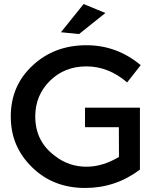

<svg xmlns="http://www.w3.org/2000/svg" viewBox="-20 -928 789 953"><path d="M402.5 5Q243.5 5 138.5 -98.5Q86.5 -149.5 60 -211.5Q33.5 -273.5 33.5 -350Q33.5 -502.5 141.5 -602.5Q249 -703.5 409 -703.5Q560 -703.5 678.5 -604.5L611 -519Q518 -598.5 409 -598.5Q300 -598.5 227.5 -526.5Q155 -454.5 155 -350Q155 -226 253 -154Q321 -100.5 410 -100.5Q489 -100.5 570.5 -149L570 -296.5H402V-393.5H674.5V-86Q553.5 5 402.5 5ZM372.5 -759 282.5 -768 395 -908 503 -863.5Z"/></svg>

Font: Argentum Novus Medium
Style: Regular
Weight: 500
Designer: Julieta Ulanovsky (font) & Cristiano Sobral (main changes)
Foundry: Julieta Ulanovsky (font) & Cristiano Sobral (main changes)
Version: Version 3.00;November 27, 2020;FontCreator 13.0.0.2655 64-bi